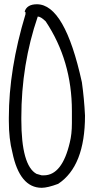

<svg xmlns="http://www.w3.org/2000/svg" viewBox="-20 -854 454 901"><path d="M153.3 -834Q284.2 -834 364.3 -467.8Q375 -391.6 378.9 -311.5Q378.9 -74.2 252.9 8.8Q203.1 27.3 175.8 27.3Q72.3 27.3 38.1 -138.7Q21.5 -202.1 21.5 -286.1V-301.8Q21.5 -529.3 99.6 -787.1V-796.9L95.7 -799.8Q106.4 -834 153.3 -834ZM157.2 -776.4Q80.1 -551.8 80.1 -301.8V-293Q80.1 -77.1 151.4 -38.1L175.8 -31.2H185.5Q271.5 -31.2 307.6 -185.5Q317.4 -224.6 317.4 -276.4V-333Q317.4 -569.3 194.3 -753.9Q170.9 -776.4 157.2 -776.4Z"/></svg>

Font: Sue Ellen Francisco 
Style: Regular
Weight: 400
Designer: Kimberly Geswein
Foundry: Kimberly Geswein
Version: Version 1.002 2007